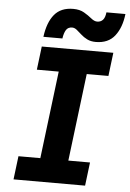

<svg xmlns="http://www.w3.org/2000/svg" viewBox="-60 -953 673 997"><g transform="rotate(5 276.5 -454.5)"><path d="M49 0 64 -122H178L234 -578H120L135 -700H508L493 -578H380L324 -122H437L422 0ZM284 -812Q262 -812 252 -795.5Q242 -779 238 -751H139Q149 -827 183 -868Q217 -909 281 -909Q315 -909 338 -895.5Q361 -882 378 -868Q395 -854 410 -854Q428 -854 439.5 -866Q451 -878 454 -906H553Q545 -835 511 -791.5Q477 -748 412 -748Q386 -748 367 -757.5Q348 -767 334 -780Q320 -793 308 -802.5Q296 -812 284 -812Z"/></g></svg>

Font: Inclusive Sans
Style: Italic
Weight: 400
Italic angle: -7°
Designer: Olivia King
Foundry: Olivia King
Version: Version 2.004